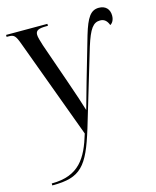

<svg xmlns="http://www.w3.org/2000/svg" viewBox="-117 -627 768 947"><g transform="rotate(-15 266.5 -153.5)"><path d="M31 230V240H35C176 240 216 194 271 14L387 -373C414 -459 434 -485 469 -485C491 -485 504 -472 512 -450C522 -455 533 -469 533 -493C533 -526 513 -547 479 -547C437 -547 416 -515 391 -432L327 -211C315 -167 301 -118 289 -76C278 -113 262 -161 237 -233L165 -440C157 -466 151 -485 151 -497C151 -519 166 -526 207 -526H214V-536H3V-526H12C41 -526 48 -520 66 -470L252 34C217 151 171 230 31 230Z"/></g></svg>

Font: Noto Serif Display Condensed
Style: Regular
Weight: 400
Width: 3
Designer: Monotype Design Team
Foundry: Monotype Imaging Inc.
Version: Version 2.009